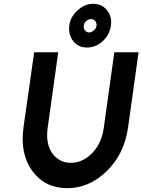

<svg xmlns="http://www.w3.org/2000/svg" viewBox="-20 -974 746 1006"><path d="M468 -954Q424 -954 387 -920Q349 -887 343 -840Q337 -792 364 -758Q391 -725 436 -725Q481 -725 518 -758Q555 -792 561 -840Q568 -887 541 -920Q514 -954 468 -954ZM457 -874Q471 -874 479 -864Q487 -853 486 -840Q484 -825 472 -815Q460 -804 447 -804Q434 -804 425 -815Q417 -825 419 -840Q421 -854 432 -864Q445 -874 457 -874ZM159 -700 103 -306Q84 -167 150 -77Q217 12 332 12Q447 12 539 -77Q585 -122 613 -179Q641 -236 651 -306L706 -700H579L524 -306Q513 -223 463 -172Q413 -121 351 -121Q289 -121 253 -172Q218 -223 230 -306L285 -700Z"/></svg>

Font: Unageo
Style: Bold-Italic
Weight: 700
Designer: Richard Sepsi
Foundry: Richard Sepsi
Version: Version 2.000